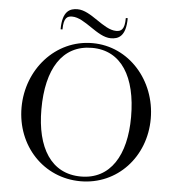

<svg xmlns="http://www.w3.org/2000/svg" viewBox="-59 -941 925 1011"><g transform="rotate(5 403.0 -435.5)"><path d="M404 15C598 15 744 -143 744 -345C744 -546 598 -715 404 -715C208 -715 61 -546 61 -345C61 -143 208 15 404 15ZM404 -10C246 -10 166 -142 166 -345C166 -557 246 -690 404 -690C559 -690 640 -557 640 -345C640 -142 559 -10 404 -10ZM285 -845C353 -845 425 -749 497 -749C536 -749 577 -764 577 -862H567C567 -799 547 -790 522 -790C454 -790 382 -886 310 -886C271 -886 230 -871 230 -773H240C240 -836 260 -845 285 -845Z"/></g></svg>

Font: Sprat
Style: Regular
Weight: 400
Designer: Ethan Nakache
Foundry: Collletttivo
Version: Version 2.000;Glyphs 3.2 (3217)